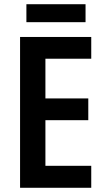

<svg xmlns="http://www.w3.org/2000/svg" viewBox="-20 -889 500 909"><path d="M385 -869H105V-784H385ZM412 0V-104H195V-320H398V-423H195V-611H412V-714H75V0Z"/></svg>

Font: Noto Sans Arabic Cond SemBd
Style: Regular
Weight: 600
Width: 3
Designer: Monotype Design Team, Nadine Chahine, Nizar Qandah and Khaled Hosny
Foundry: Monotype Imaging Inc.
Version: Version 2.012